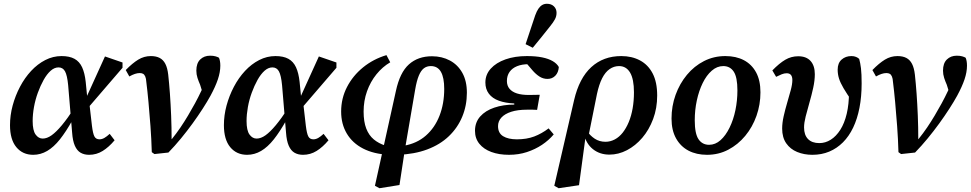

<svg xmlns="http://www.w3.org/2000/svg" viewBox="-20 -806 5142 1017"><path d="M156 14Q100 14 66.5 -26.5Q33 -67 33 -143Q33 -195 47 -247Q61 -299 86 -346.5Q111 -394 145 -430.5Q179 -467 220 -488Q261 -509 306 -509Q348 -509 374.5 -494.5Q401 -480 415 -449.5Q429 -419 434 -372L442 -291L451 -279L467 -140Q472 -99 480 -83.5Q488 -68 507 -68Q520 -68 533 -75.5Q546 -83 561 -97L587 -63Q557 -27 524 -6.5Q491 14 452 14Q426 14 407 3Q388 -8 376.5 -34Q365 -60 362 -104L341 -355Q336 -407 324.5 -428Q313 -449 290 -449Q268 -449 248 -431Q228 -413 211 -382.5Q194 -352 180.5 -315Q167 -278 160 -239Q153 -200 153 -165Q153 -115 168.5 -93.5Q184 -72 206 -72Q229 -72 253.5 -89.5Q278 -107 308 -143Q338 -179 375 -236L387 -170H364Q330 -109 297.5 -68Q265 -27 230 -6.5Q195 14 156 14ZM438 -225 427 -267 536 -507 629 -475V-447Z M784 0Q782 -71 777 -138Q772 -205 766.5 -265Q761 -325 755 -372Q754 -390 749.5 -400.5Q745 -411 738 -415Q731 -419 720 -419Q708 -419 694.5 -414.5Q681 -410 665 -401L646 -435Q681 -471 712 -490Q743 -509 779 -509Q807 -509 826 -499Q845 -489 856 -467.5Q867 -446 871 -411Q876 -366 880 -310.5Q884 -255 886.5 -193.5Q889 -132 889 -69H890Q915 -100 936 -131Q957 -162 976 -194Q995 -226 1012.5 -258Q1030 -290 1046 -324Q1054 -340 1059.5 -355.5Q1065 -371 1070 -386L1057 -302L1040 -357Q1032 -375 1026 -393.5Q1020 -412 1020 -432Q1020 -471 1040.5 -491Q1061 -511 1093 -511Q1110 -511 1122 -507.5Q1134 -504 1140 -500Q1143 -493 1145 -482.5Q1147 -472 1147 -458Q1147 -424 1134 -385.5Q1121 -347 1095 -299Q1078 -268 1053.5 -230Q1029 -192 1000 -152Q971 -112 938.5 -72.5Q906 -33 872 2L798 10Z M1289 14Q1233 14 1199.5 -26.5Q1166 -67 1166 -143Q1166 -195 1180 -247Q1194 -299 1219 -346.5Q1244 -394 1278 -430.5Q1312 -467 1353 -488Q1394 -509 1439 -509Q1481 -509 1507.5 -494.5Q1534 -480 1548 -449.5Q1562 -419 1567 -372L1575 -291L1584 -279L1600 -140Q1605 -99 1613 -83.5Q1621 -68 1640 -68Q1653 -68 1666 -75.5Q1679 -83 1694 -97L1720 -63Q1690 -27 1657 -6.5Q1624 14 1585 14Q1559 14 1540 3Q1521 -8 1509.5 -34Q1498 -60 1495 -104L1474 -355Q1469 -407 1457.5 -428Q1446 -449 1423 -449Q1401 -449 1381 -431Q1361 -413 1344 -382.5Q1327 -352 1313.5 -315Q1300 -278 1293 -239Q1286 -200 1286 -165Q1286 -115 1301.5 -93.5Q1317 -72 1339 -72Q1362 -72 1386.5 -89.5Q1411 -107 1441 -143Q1471 -179 1508 -236L1520 -170H1497Q1463 -109 1430.5 -68Q1398 -27 1363 -6.5Q1328 14 1289 14ZM1571 -225 1560 -267 1669 -507 1762 -475V-447Z M1990 191 1966 178 2077 -324Q2098 -422 2146 -465Q2194 -508 2268 -508Q2321 -508 2363 -485.5Q2405 -463 2429 -420Q2453 -377 2453 -315Q2453 -247 2428.5 -188Q2404 -129 2357.5 -84.5Q2311 -40 2243 -14.5Q2175 11 2088 14L2094 -44L2119 -34Q2188 -46 2235.5 -87.5Q2283 -129 2308 -193Q2333 -257 2333 -335Q2333 -395 2315.5 -425.5Q2298 -456 2262 -456Q2241 -456 2225.5 -444.5Q2210 -433 2198.5 -405.5Q2187 -378 2179 -331L2124 -10L2096 174ZM2040 14Q1960 10 1903.5 -19Q1847 -48 1817 -98.5Q1787 -149 1787 -215Q1787 -285 1818 -345Q1849 -405 1903 -449Q1957 -493 2027 -514L2047 -476Q2006 -452 1974 -412.5Q1942 -373 1924 -322.5Q1906 -272 1906 -215Q1906 -161 1920 -125Q1934 -89 1960 -67.5Q1986 -46 2021 -35L2047 -41Z M2676 14Q2623 14 2582.5 -1Q2542 -16 2519 -44.5Q2496 -73 2496 -113Q2496 -158 2523.5 -189Q2551 -220 2598.5 -236Q2646 -252 2704 -252V-258Q2657 -260 2622.5 -272.5Q2588 -285 2569.5 -309.5Q2551 -334 2551 -369Q2551 -411 2579.5 -442.5Q2608 -474 2657.5 -491.5Q2707 -509 2771 -509Q2818 -509 2852 -502Q2886 -495 2908 -482Q2930 -469 2940 -451Q2938 -422 2921.5 -405Q2905 -388 2880 -388Q2857 -388 2837.5 -400.5Q2818 -413 2800 -434L2760 -481H2852L2854 -459Q2837 -463 2820.5 -464.5Q2804 -466 2781 -466Q2745 -466 2719 -455.5Q2693 -445 2679 -425Q2665 -405 2665 -377Q2665 -352 2679 -335.5Q2693 -319 2718.5 -311Q2744 -303 2780 -303Q2800 -303 2812.5 -303.5Q2825 -304 2839 -304L2825 -224Q2816 -225 2801.5 -225Q2787 -225 2772 -225Q2722 -225 2688 -214Q2654 -203 2636 -183.5Q2618 -164 2618 -138Q2618 -101 2645 -84.5Q2672 -68 2718 -68Q2770 -68 2809.5 -83Q2849 -98 2886 -126L2913 -94Q2887 -63 2851 -39Q2815 -15 2771 -0.5Q2727 14 2676 14ZM2764 -572Q2777 -610 2789.5 -648.5Q2802 -687 2815 -725Q2823 -747 2832 -760Q2841 -773 2852 -779.5Q2863 -786 2877 -786Q2900 -786 2914 -772.5Q2928 -759 2928 -738Q2928 -720 2919.5 -704Q2911 -688 2894 -667Q2871 -638 2848.5 -610Q2826 -582 2802 -553Z M2939 191 2916 178 3021 -276Q3048 -392 3112 -450.5Q3176 -509 3271 -509Q3327 -509 3370 -486Q3413 -463 3437 -417Q3461 -371 3461 -300Q3461 -233 3439.5 -175.5Q3418 -118 3382 -76Q3346 -34 3301 -10.5Q3256 13 3208 13Q3157 13 3120.5 -16Q3084 -45 3072 -99L3088 -114Q3105 -88 3130 -71.5Q3155 -55 3187 -55Q3213 -55 3236.5 -67.5Q3260 -80 3278.5 -103.5Q3297 -127 3310.5 -159.5Q3324 -192 3331 -232Q3338 -272 3338 -317Q3338 -387 3317.5 -421.5Q3297 -456 3259 -456Q3232 -456 3209 -440Q3186 -424 3169.5 -391.5Q3153 -359 3142 -308L3096 -79L3081 -77L3047 175Z M3725 14Q3669 14 3627 -8Q3585 -30 3561 -73Q3537 -116 3537 -178Q3537 -244 3558.5 -303.5Q3580 -363 3618.5 -409.5Q3657 -456 3709 -482.5Q3761 -509 3822 -509Q3879 -509 3920.5 -487Q3962 -465 3985 -422.5Q4008 -380 4008 -317Q4008 -252 3987 -192.5Q3966 -133 3927.5 -86.5Q3889 -40 3837.5 -13Q3786 14 3725 14ZM3736 -39Q3769 -39 3796.5 -63.5Q3824 -88 3844.5 -130Q3865 -172 3875.5 -223Q3886 -274 3886 -327Q3886 -397 3866.5 -426.5Q3847 -456 3811 -456Q3778 -456 3750 -431.5Q3722 -407 3702 -366Q3682 -325 3671 -274Q3660 -223 3660 -169Q3660 -98 3680 -68.5Q3700 -39 3736 -39Z M4283 14Q4239 14 4202.5 -1Q4166 -16 4144.5 -47Q4123 -78 4123 -125Q4123 -155 4131 -190.5Q4139 -226 4149.5 -261.5Q4160 -297 4168.5 -328.5Q4177 -360 4177 -382Q4177 -400 4169.5 -409Q4162 -418 4147 -418Q4134 -418 4120.5 -412.5Q4107 -407 4091 -399L4071 -433Q4108 -471 4139.5 -489.5Q4171 -508 4208 -508Q4251 -508 4273.5 -483Q4296 -458 4296 -413Q4296 -380 4287.5 -341Q4279 -302 4267.5 -262.5Q4256 -223 4247.5 -189Q4239 -155 4239 -131Q4239 -91 4260 -69.5Q4281 -48 4320 -48Q4352 -48 4380.5 -66Q4409 -84 4431 -118.5Q4453 -153 4465 -203.5Q4477 -254 4477 -318Q4477 -337 4476.5 -353Q4476 -369 4475 -386L4502 -367L4495 -267Q4465 -310 4448 -339Q4431 -368 4424 -390.5Q4417 -413 4417 -437Q4417 -472 4438 -490.5Q4459 -509 4490 -509Q4504 -509 4514.5 -504.5Q4525 -500 4531 -494Q4537 -473 4540.5 -444Q4544 -415 4544 -364Q4544 -294 4532.5 -235Q4521 -176 4499 -130Q4477 -84 4445 -52Q4413 -20 4372.5 -3Q4332 14 4283 14Z M4739 0Q4737 -71 4732 -138Q4727 -205 4721.5 -265Q4716 -325 4710 -372Q4709 -390 4704.5 -400.5Q4700 -411 4693 -415Q4686 -419 4675 -419Q4663 -419 4649.5 -414.5Q4636 -410 4620 -401L4601 -435Q4636 -471 4667 -490Q4698 -509 4734 -509Q4762 -509 4781 -499Q4800 -489 4811 -467.5Q4822 -446 4826 -411Q4831 -366 4835 -310.5Q4839 -255 4841.5 -193.5Q4844 -132 4844 -69H4845Q4870 -100 4891 -131Q4912 -162 4931 -194Q4950 -226 4967.5 -258Q4985 -290 5001 -324Q5009 -340 5014.5 -355.5Q5020 -371 5025 -386L5012 -302L4995 -357Q4987 -375 4981 -393.5Q4975 -412 4975 -432Q4975 -471 4995.5 -491Q5016 -511 5048 -511Q5065 -511 5077 -507.5Q5089 -504 5095 -500Q5098 -493 5100 -482.5Q5102 -472 5102 -458Q5102 -424 5089 -385.5Q5076 -347 5050 -299Q5033 -268 5008.5 -230Q4984 -192 4955 -152Q4926 -112 4893.5 -72.5Q4861 -33 4827 2L4753 10Z"/></svg>

Font: Source Serif 4 SemiBold
Style: Italic
Weight: 600
Italic angle: -12°
Designer: Frank Grießhammer
Foundry: Adobe Systems Incorporated
Version: Version 4.004;hotconv 1.0.116;makeotfexe 2.5.65601